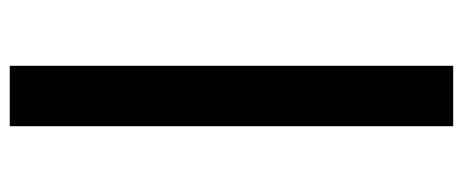

<svg xmlns="http://www.w3.org/2000/svg" viewBox="-298 -602 950 394"><g transform="rotate(-90 177.0 -405.0)"><path d="M239 50H115V-860H239Z"/></g></svg>

Font: TypoPRO Sinkin Sans
Style: 600 SemiBold
Weight: 600
Designer: Keith Bates
Foundry: K-Type
Version: Sinkin Sans (version 1.0)  by Keith Bates   •   © 2014   www